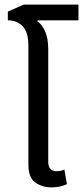

<svg xmlns="http://www.w3.org/2000/svg" viewBox="-20 -803 360 832"><path d="M204 9Q163 9 133 -12Q103 -33 103 -91V-605Q103 -664 78 -689.5Q53 -715 14 -715V-753L83 -783H320V-715H143L142 -711Q162 -697 175.5 -667Q189 -637 189 -589V-102Q189 -61 226 -61Q242 -61 259 -68L270 -5Q253 3 236.5 6Q220 9 204 9Z"/></svg>

Font: Noto Sans Thai UI SemCond
Style: Regular
Weight: 400
Width: 4
Designer: Monotype Design Team
Foundry: Monotype Imaging Inc.
Version: Version 2.000